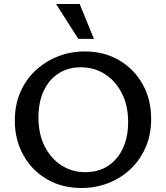

<svg xmlns="http://www.w3.org/2000/svg" viewBox="-20 -927 828 959"><path d="M387 12Q290 12 215 -31.5Q140 -75 97 -151.5Q54 -228 54 -325Q54 -403 81.5 -466.5Q109 -530 157.5 -575Q206 -620 269 -645Q332 -670 404 -670Q500 -670 574.5 -626.5Q649 -583 692 -507Q735 -431 735 -333Q735 -255 707.5 -191.5Q680 -128 632 -82.5Q584 -37 521 -12.5Q458 12 387 12ZM406 -67Q471 -67 519 -98Q567 -129 593.5 -185.5Q620 -242 620 -317Q620 -401 588 -462.5Q556 -524 503 -557.5Q450 -591 383 -591Q321 -591 273 -560.5Q225 -530 198.5 -473.5Q172 -417 172 -341Q172 -257 203.5 -195.5Q235 -134 288 -100.5Q341 -67 406 -67ZM371 -733 260 -907H378L449 -733Z"/></svg>

Font: Ysabeau Office SemiBold
Style: Regular
Weight: 600
Designer: Christian Thalmann (Catharsis Fonts)
Version: Version 2.001;gftools[0.9.30]; featfreeze: tnum,lnum,ss02